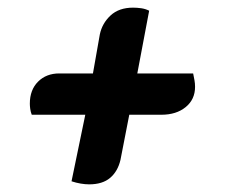

<svg xmlns="http://www.w3.org/2000/svg" viewBox="-20 -487 616 502"><path d="M213 -5Q203 -5 191 -7Q179 -9 167 -13L203 -187H63Q60 -195 59 -202.5Q58 -210 58 -216Q58 -252 79.5 -273.5Q101 -295 135 -295H223L241 -397Q247 -426 269 -446.5Q291 -467 328 -467Q338 -467 349 -465.5Q360 -464 370 -459L339 -295H485Q487 -285 488.5 -277Q490 -269 490 -260Q490 -227 465.5 -207Q441 -187 402 -187H318L295 -69Q288 -39 268 -22Q248 -5 213 -5Z"/></svg>

Font: Sansita Swashed Black
Style: Regular
Weight: 900
Designer: Pablo Cosgaya
Foundry: Omnibus-Type
Version: Version 1.003; ttfautohint (v1.8.3)